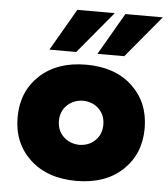

<svg xmlns="http://www.w3.org/2000/svg" viewBox="-54 -798 747 856"><g transform="rotate(5 320.0 -370.0)"><path d="M148.8 -562.5 257.5 -750H425L268.8 -562.5ZM363.8 -562.5 472.5 -750H640L483.8 -562.5ZM525.6 -62.5Q448.8 10 318.8 10Q188.8 10 111.2 -62.5Q33.8 -135 33.8 -250Q33.8 -365 111.2 -437.5Q188.8 -510 318.8 -510Q448.8 -510 525.6 -437.5Q602.5 -365 602.5 -250Q602.5 -135 525.6 -62.5ZM318.8 -151.2Q362.5 -152.5 390 -180Q417.5 -207.5 417.5 -250Q417.5 -292.5 390 -320Q362.5 -347.5 318.8 -348.8Q275 -347.5 246.9 -320Q218.8 -292.5 218.8 -250Q218.8 -207.5 246.9 -180Q275 -152.5 318.8 -151.2Z"/></g></svg>

Font: Now Alt Black
Style: Regular
Weight: 900
Designer: Alfredo Marco Pradil
Foundry: Alfredo Marco Pradil
Version: Version 1.002;PS 001.002;hotconv 1.0.88;makeotf.lib2.5.64775